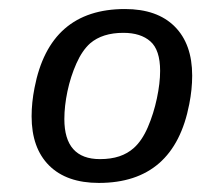

<svg xmlns="http://www.w3.org/2000/svg" viewBox="-20 -719 441 421"><path d="M196.8 -317.9Q126 -317.9 87.6 -356.2Q49.3 -394.5 49.3 -463.9Q49.3 -494.1 55.7 -526.4Q72.3 -612.8 121.8 -656Q171.4 -699.2 253.9 -699.2Q324.7 -699.2 363 -660.9Q401.4 -622.6 401.4 -553.2Q401.4 -522.9 395 -490.7Q378.4 -404.3 328.9 -361.1Q279.3 -317.9 196.8 -317.9ZM250.5 -647Q204.6 -647 177.7 -624Q160.2 -608.4 147.5 -579.8Q134.8 -551.3 127.9 -518.8Q121.1 -486.3 121.1 -458Q121.1 -370.1 199.2 -370.1Q223.1 -370.1 241.5 -376.2Q259.8 -382.3 273.4 -394.5Q291.5 -410.6 304.2 -440.2Q316.9 -469.7 324 -503.2Q331.1 -536.6 331.1 -563.5Q331.1 -609.4 309.8 -628.2Q288.6 -647 250.5 -647Z"/></svg>

Font: Arimo
Style: Italic
Weight: 400
Italic angle: -12°
Designer: Steve Matteson
Foundry: Monotype Imaging Inc.
Version: Version 1.33